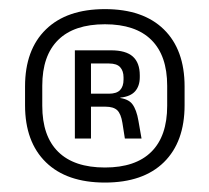

<svg xmlns="http://www.w3.org/2000/svg" viewBox="-20 -668 455 417"><path d="M207.9 -271.5Q124.9 -271.5 79.7 -315.6Q34.4 -359.8 34.4 -439.5V-480.2Q34.4 -560 79.7 -604.1Q124.9 -648.2 207.9 -648.2Q290.9 -648.2 335.9 -604.1Q380.9 -560 380.9 -480.2V-439.5Q380.9 -359.8 335.9 -315.6Q290.9 -271.5 207.9 -271.5ZM207.9 -304.2Q274.4 -304.2 308.7 -338.3Q343.1 -372.3 343.1 -438.3V-481.7Q343.1 -547.3 308.7 -581.3Q274.4 -615.3 207.9 -615.3Q140.9 -615.3 106.4 -581.3Q71.8 -547.3 71.8 -481.7V-438.3Q71.8 -372.3 106.4 -338.3Q140.9 -304.2 207.9 -304.2ZM251.2 -367.1 245.9 -400.9Q242.7 -421 234.5 -428.7Q226.3 -436.3 209.1 -436.3H166.3V-464.5H216.4Q233.3 -464.5 240.8 -472.4Q248.3 -480.3 248.3 -495.1V-500Q248.3 -513.8 241.1 -521.9Q233.9 -530.1 216.6 -530.1H165.7V-558.7H221.1Q253.5 -558.7 268.6 -545.1Q283.6 -531.5 283.6 -504.5V-500.4Q283.6 -481.5 273.6 -469.9Q263.5 -458.3 241.4 -456L241 -451.6L234.1 -456Q258.1 -454.1 267.3 -442Q276.6 -429.8 280.7 -405.4L287.4 -367.1ZM142.6 -367.1V-558.7H177.6V-454.9V-443V-367.1Z"/></svg>

Font: Anek Latin Medium
Style: Regular
Weight: 500
Designer: Yesha Goshar
Foundry: Ek Type
Version: Version 1.003